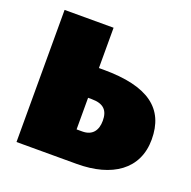

<svg xmlns="http://www.w3.org/2000/svg" viewBox="-107 -682 782 788"><g transform="rotate(20 284.0 -288.5)"><path d="M279 -401H259V-577H45V0H308C462 0 563 -69 563 -199C563 -334 475 -401 279 -401ZM284 -133H259V-271H275C328 -271 348 -247 348 -203C348 -161 328 -133 284 -133Z"/></g></svg>

Font: Glow Sans SC Normal Heavy
Style: Regular
Weight: 900
Designer: Ryoko NISHIZUKA (kana, bopomofo & ideographs); Paul D. Hunt (Latin, Greek & Cyrillic); Sandoll Communications, Soo-young
Version: Version 0.93